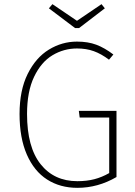

<svg xmlns="http://www.w3.org/2000/svg" viewBox="-20 -893 649 923"><path d="M525 -631 504 -606Q467 -634 431 -647Q395 -660 350 -660Q287 -660 232.5 -627.5Q178 -595 144 -524Q110 -453 110 -345Q110 -186 175 -104Q240 -22 352 -22Q397 -22 433.5 -31.5Q470 -41 505 -61V-328H363L359 -360H540V-42Q451 10 352 10Q269 10 206.5 -30Q144 -70 109 -150Q74 -230 74 -345Q74 -459 113 -537.5Q152 -616 215 -654.5Q278 -693 350 -693Q403 -693 443 -678Q483 -663 525 -631ZM484 -853 360 -758H341L215 -853L232 -873L350 -793L468 -873Z"/></svg>

Font: FiraGO UltraLight
Style: Regular
Weight: 200
Designer: bBox Type
Foundry: bBox Type GmbH
Version: Version 1.001